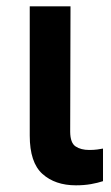

<svg xmlns="http://www.w3.org/2000/svg" viewBox="-20 -565 343 592"><path d="M71.7 -545.5H197.4L196.4 -158.7Q196.7 -124.3 213.1 -113.5Q229.4 -102.6 255.3 -102.6Q268.5 -102.6 279.5 -104Q290.5 -105.5 297.6 -106.9V-6.4Q281.6 -1.1 260.5 2.7Q239.3 6.4 214.1 6.4Q149.9 6.4 110.8 -28.8Q71.7 -63.9 71.7 -147Z"/></svg>

Font: Inter UI Semi Bold
Style: Regular
Weight: 600
Designer: Rasmus Andersson
Foundry: rsms
Version: 3.2;8d6f07862